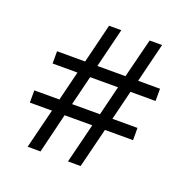

<svg xmlns="http://www.w3.org/2000/svg" viewBox="-113 -730 832 841"><g transform="rotate(20 302.5 -310.0)"><path d="M349 0H290L336 -185H207L162 0H102L148 -185H45V-242H162L196 -380H80V-437H211L256 -620H313L268 -437H399L445 -620H503L458 -437H560V-380H443L409 -242H526V-185H395ZM221 -242H351L385 -380H255Z"/></g></svg>

Font: Tiro Devanagari Hindi
Style: Regular
Weight: 400
Designer: Devanagari: John Hudson & Fiona Ross. Latin: John Hudson.
Foundry: Tiro Typeworks Ltd.
Version: Version 1.52